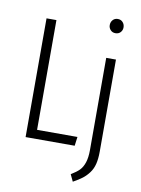

<svg xmlns="http://www.w3.org/2000/svg" viewBox="-102 -820 804 1091"><g transform="rotate(10 300.5 -274.5)"><path d="M487.8 -752Q505.9 -752 516.8 -739.7Q527.8 -727.5 527.8 -710Q527.8 -693.4 516.8 -681.6Q505.9 -669.9 487.8 -669.9Q470.2 -669.9 459.2 -681.9Q448.2 -693.8 448.2 -710Q448.2 -727.5 459.2 -739.7Q470.2 -752 487.8 -752ZM145 -685.1V-51.8H377.9L371.1 0H87.9V-685.1ZM517.1 -522.9V7.8Q517.1 49.3 509.8 79.3Q502.4 109.4 485.6 131.8Q468.8 154.3 448.7 169.7Q428.7 185.1 396 203.1L377 163.1Q408.7 144 425.3 127Q441.9 109.9 451.4 81.1Q460.9 52.2 460.9 7.8V-522.9Z"/></g></svg>

Font: Fira Sans Compressed Light
Style: Regular
Weight: 300
Width: 1
Designer: Carrois Corporate & Edenspiekermann AG
Foundry: Carrois Corporate GbR & Edenspiekermann AG
Version: Version 4.203;PS 004.203;hotconv 1.0.88;makeotf.lib2.5.64775